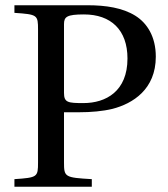

<svg xmlns="http://www.w3.org/2000/svg" viewBox="-20 -712 640 732"><path d="M35 0H330V-29C227 -35 224 -37 224 -93V-284H281C327 -284 372 -288 409 -297C486 -317 574 -371 574 -496C574 -572 541 -624 496 -652C448 -682 384 -692 314 -692H35V-663C123 -657 125 -655 125 -599V-93C125 -37 123 -35 35 -29ZM224 -358V-620C224 -648 235 -657 300 -657C403 -657 466 -598 466 -489C466 -364 384 -319 298 -319C239 -319 224 -321 224 -358Z"/></svg>

Font: Lingua Franca
Style: Regular
Weight: 400
Version: Version 1.19